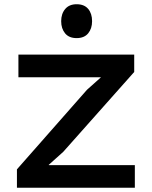

<svg xmlns="http://www.w3.org/2000/svg" viewBox="-20 -887 717 907"><path d="M415 -787Q415 -752 396.5 -729.5Q378 -707 342 -707Q306 -707 287.5 -729.5Q269 -752 269 -787Q269 -822 288 -844.5Q307 -867 342 -867Q378 -867 396.5 -845Q415 -823 415 -787ZM617 0H60V-87L391 -463L456 -521L457 -522H67V-629H614V-547L279 -170L210 -108L211 -107H617Z"/></svg>

Font: Sinkin Sans 500 Medium
Style: 500 Medium
Weight: 500
Designer: Keith Bates
Foundry: K-Type
Version: Sinkin Sans (version 1.0)  by Keith Bates   •   © 2014   www